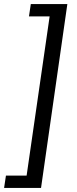

<svg xmlns="http://www.w3.org/2000/svg" viewBox="-55 -743 375 938"><path d="M145.5 175H-35L-26 115H75L187.5 -663H86.5L95.5 -723H274Z"/></svg>

Font: 1883 Sans
Style: Italic
Weight: 400
Italic angle: -8°
Designer: 1883 Sans project is a fork of Public Sans.
Version: Version 1.009